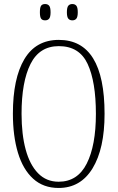

<svg xmlns="http://www.w3.org/2000/svg" viewBox="-20 -923 584 953"><path d="M271 10Q195 10 144.5 -36Q94 -82 69 -165Q44 -248 44 -359Q44 -534 101 -629.5Q158 -725 272 -725Q499 -725 499 -358Q499 -185 439.5 -87.5Q380 10 271 10ZM271 -21Q365 -21 410.5 -111Q456 -201 456 -358Q456 -517 415 -605.5Q374 -694 272 -694Q176 -694 131.5 -605.5Q87 -517 87 -358Q87 -256 107.5 -180.5Q128 -105 169 -63Q210 -21 271 -21ZM339 -822Q326 -822 319 -830.5Q312 -839 312 -862Q312 -886 319 -894.5Q326 -903 339 -903Q352 -903 359 -894.5Q366 -886 366 -862Q366 -839 359 -830.5Q352 -822 339 -822ZM204 -822Q190 -822 184 -830.5Q178 -839 178 -862Q178 -886 184 -894.5Q190 -903 204 -903Q217 -903 224 -894.5Q231 -886 231 -862Q231 -839 224 -830.5Q217 -822 204 -822Z"/></svg>

Font: Noto Serif Myanmar ExtraCondensed ExtraLight
Style: Regular
Weight: 200
Width: 2
Designer: Ben Mitchell and the Monotype Design Team
Foundry: Monotype Imaging Inc.
Version: Version 2.106; ttfautohint (v1.8.4.7-5d5b)